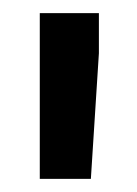

<svg xmlns="http://www.w3.org/2000/svg" viewBox="-20 -770 209 292"><path d="M130.4 -689 118.2 -498H40.5V-750H130.4Z"/></svg>

Font: Mardoto Medium
Style: Regular
Weight: 500
Designer: Christian Robertson, Vahan Hovhannisyan
Foundry: Google
Version: Version 1.000